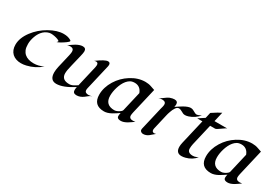

<svg xmlns="http://www.w3.org/2000/svg" viewBox="13 -1323 2885 2046"><g transform="rotate(30 1455.5 -299.5)"><path d="M439.9 -377.9Q443.4 -379.9 448.2 -386Q453.1 -392.1 453.1 -395Q453.1 -397.9 447 -402.3Q440.9 -406.7 431.4 -410.4Q421.9 -414.1 410.4 -417.2Q398.9 -420.4 387.7 -422.4Q363.3 -426.8 344.7 -426.8Q326.2 -426.8 302.5 -417Q278.8 -407.2 260.3 -390.4Q241.7 -373.5 227.8 -351.1Q213.9 -328.6 205.1 -303.7Q187 -253.9 187 -209.2Q187 -164.6 198.2 -137.7Q209.5 -110.8 229.5 -93.3Q269.5 -58.6 341.8 -58.6Q400.4 -58.6 460 -87.9Q385.3 -22.9 286.1 0Q253.9 7.8 222.2 7.8Q190.4 7.8 162.8 -1.7Q135.3 -11.2 115.7 -29.3Q74.7 -67.9 74.7 -135.7Q74.7 -218.8 139.6 -305.2Q200.2 -385.7 291.5 -438Q385.3 -491.7 465.3 -491.7Q519 -491.7 553.7 -470.2Q562.5 -465.8 562.5 -460.4Q562.5 -455.1 554.7 -447.5Q546.9 -439.9 534.9 -430.9Q522.9 -421.9 508.3 -412.6Q493.7 -403.3 480 -395.5Q449.7 -378.9 439.9 -377.9Z M1019.5 -475.1Q1046.9 -475.1 1046.9 -445.8Q1046.9 -437 1044.9 -428.2L972.7 -118.2Q971.7 -112.8 970.7 -107.4Q969.7 -102.1 969.7 -96.7Q969.7 -74.7 983.2 -67.1Q996.6 -59.6 1012.2 -59.6Q1035.2 -59.6 1059.6 -67.4Q1038.6 -60.5 1022.9 -47.9Q1007.3 -35.2 990.7 -22.5Q950.2 7.8 906.2 7.8Q862.3 7.8 862.3 -32.7Q862.3 -46.4 867.2 -70.8Q742.2 9.8 659.2 9.8Q580.1 9.8 580.1 -86.9Q580.1 -117.2 589.4 -159.2L627.9 -323.7Q634.8 -355 634.8 -370.6Q634.8 -411.6 591.8 -411.6Q574.2 -411.6 555.2 -404.3Q570.8 -415.5 588.9 -428.7Q606.9 -441.9 626.5 -453.1Q672.4 -479 707 -479Q747.1 -479 747.1 -439Q747.1 -419.9 736.3 -376.5Q693.4 -200.7 689.7 -176.8Q686 -152.8 686 -133.8Q686 -114.7 692.9 -99.1Q699.7 -83.5 712.4 -74.2Q734.9 -56.6 781.7 -56.6Q813 -56.6 852.1 -83Q862.3 -89.8 873 -96.2L933.1 -354Q936 -365.7 936 -377.9Q936 -409.2 910.6 -409.2Q899.4 -409.2 887.2 -404.3Q982.9 -475.1 1019.5 -475.1Z M1246.6 9.8Q1114.3 9.8 1114.3 -121.1Q1114.3 -210.4 1167 -296.4Q1217.8 -378.9 1300.3 -430.7Q1385.3 -484.4 1475.1 -484.4Q1514.6 -484.4 1547.6 -472.4Q1580.6 -460.4 1596.7 -455.6L1522 -135.3Q1516.6 -109.9 1516.6 -97.2Q1516.6 -58.6 1563.5 -58.6Q1578.6 -58.6 1592.8 -61.5Q1577.6 -51.3 1561 -39.1Q1544.4 -26.9 1526.9 -16.6Q1484.4 7.8 1452.1 7.8Q1417 7.8 1407.7 -9.8Q1404.3 -17.1 1404.3 -27.3Q1404.3 -43.5 1410.2 -64.5Q1392.1 -52.7 1372.8 -39.8Q1353.5 -26.9 1333 -15.6Q1285.2 9.8 1246.6 9.8ZM1220.7 -169.4Q1220.7 -56.2 1335.9 -56.2Q1354.5 -56.2 1376.5 -67.4Q1415.5 -87.9 1420.4 -106L1476.6 -347.7Q1462.9 -384.3 1438.5 -401.6Q1414.1 -418.9 1381.1 -418.9Q1348.1 -418.9 1326.7 -406.5Q1305.2 -394 1288.1 -373.5Q1271 -353 1258.3 -326.9Q1245.6 -300.8 1237.3 -272.9Q1220.7 -217.3 1220.7 -169.4Z M1835.4 -478Q1877.4 -478 1877.4 -439.5Q1877.4 -427.7 1872.6 -407.2Q1888.2 -417.5 1908.2 -430.9Q1928.2 -444.3 1949.2 -456.5Q2000.5 -485.8 2032.2 -485.8Q2051.3 -485.8 2069.3 -475.1Q2104.5 -454.6 2113.5 -454.6Q2122.6 -454.6 2130.1 -456.8Q2137.7 -459 2145.5 -461.9Q2160.2 -467.8 2172.9 -474.6Q2123.5 -417 2054.7 -395Q2031.7 -387.7 2015.1 -387.7Q1998.5 -387.7 1988.5 -392.6Q1978.5 -397.5 1968.3 -403.3Q1940.9 -418.9 1926.5 -418.9Q1912.1 -418.9 1902.8 -411.6Q1893.6 -404.3 1885.5 -392.3Q1877.4 -380.4 1870.8 -366Q1864.3 -351.6 1859.4 -336.9Q1848.6 -307.1 1845.2 -290L1801.8 -103Q1799.3 -94.2 1799.3 -86.4Q1799.3 -56.2 1826.7 -56.2Q1837.4 -56.2 1849.6 -61Q1834 -49.8 1821.3 -37.4Q1808.6 -24.9 1794.9 -14.6Q1763.7 9.8 1727.1 9.8Q1711.9 9.8 1700.7 0.7Q1689.5 -8.3 1689.5 -17.6Q1689.5 -28.3 1690.4 -33.2L1755.9 -314.5Q1759.3 -329.1 1763.7 -344.2Q1768.1 -359.4 1768.1 -375Q1768.1 -410.6 1721.7 -410.6Q1700.7 -410.6 1678.2 -402.8Q1693.8 -408.2 1718.3 -426.3Q1763.7 -460.9 1780.3 -466.3Q1813 -478 1835.4 -478Z M2199.2 9.3Q2131.3 9.3 2131.3 -66.9Q2131.3 -89.4 2138.2 -119.1L2209 -423.3H2145Q2164.1 -436 2182.9 -448.2Q2201.7 -460.4 2220.7 -473.1L2236.3 -542.5Q2266.6 -561 2280.8 -571Q2294.9 -581.1 2303.5 -585.4Q2312 -589.8 2320.8 -594.2Q2343.3 -605.5 2346.7 -608.9L2319.3 -489.7H2475.6Q2467.3 -488.3 2436.5 -465.8Q2379.4 -423.3 2365.2 -423.3H2303.7L2242.7 -161.6Q2236.3 -131.3 2236.3 -106Q2236.3 -53.7 2302.2 -53.7Q2323.7 -53.7 2342 -61.5Q2360.4 -69.3 2367.2 -72.3Q2320.3 -16.1 2245.6 2.9Q2221.7 9.3 2199.2 9.3Z M2560.5 9.8Q2428.2 9.8 2428.2 -121.1Q2428.2 -210.4 2481 -296.4Q2531.7 -378.9 2614.3 -430.7Q2699.2 -484.4 2789.1 -484.4Q2828.6 -484.4 2861.6 -472.4Q2894.5 -460.4 2910.6 -455.6L2835.9 -135.3Q2830.6 -109.9 2830.6 -97.2Q2830.6 -58.6 2877.4 -58.6Q2892.6 -58.6 2906.7 -61.5Q2891.6 -51.3 2875 -39.1Q2858.4 -26.9 2840.8 -16.6Q2798.3 7.8 2766.1 7.8Q2731 7.8 2721.7 -9.8Q2718.3 -17.1 2718.3 -27.3Q2718.3 -43.5 2724.1 -64.5Q2706.1 -52.7 2686.8 -39.8Q2667.5 -26.9 2647 -15.6Q2599.1 9.8 2560.5 9.8ZM2534.7 -169.4Q2534.7 -56.2 2649.9 -56.2Q2668.5 -56.2 2690.4 -67.4Q2729.5 -87.9 2734.4 -106L2790.5 -347.7Q2776.9 -384.3 2752.4 -401.6Q2728 -418.9 2695.1 -418.9Q2662.1 -418.9 2640.6 -406.5Q2619.1 -394 2602.1 -373.5Q2585 -353 2572.3 -326.9Q2559.6 -300.8 2551.3 -272.9Q2534.7 -217.3 2534.7 -169.4Z"/></g></svg>

Font: Fondamento
Style: Italic
Weight: 400
Italic angle: -12°
Version: Version 1.000